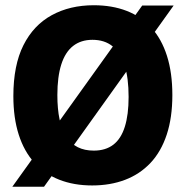

<svg xmlns="http://www.w3.org/2000/svg" viewBox="-20 -697 710 733"><path d="M27 16 523 -676H643L148 16ZM332 11Q262 11 206 -11Q150 -33 111 -76Q72 -119 51.5 -183Q31 -247 31 -330Q31 -448 69.5 -524.5Q108 -601 177.5 -639Q247 -677 338 -677Q408 -677 463.5 -655.5Q519 -634 558 -591Q597 -548 617.5 -483.5Q638 -419 638 -334Q638 -248 616.5 -183Q595 -118 554.5 -75Q514 -32 457.5 -10.5Q401 11 332 11ZM338 -122Q383 -122 412.5 -144.5Q442 -167 456.5 -213Q471 -259 471 -327Q471 -400 455.5 -448Q440 -496 409.5 -520.5Q379 -545 333 -545Q289 -545 259 -521.5Q229 -498 214 -451Q199 -404 199 -334Q199 -281 207.5 -241Q216 -201 233.5 -174.5Q251 -148 277 -135Q303 -122 338 -122Z"/></svg>

Font: Bricolage Grotesque 96pt ExtraBold
Style: Regular
Weight: 800
Designer: Mathieu Triay
Foundry: Atelier Triay
Version: Version 1.001;gftools[0.9.33.dev8+g029e19f]